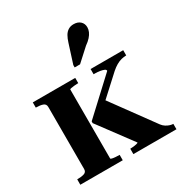

<svg xmlns="http://www.w3.org/2000/svg" viewBox="-179 -915 1000 1050"><g transform="rotate(-30 321.0 -389.5)"><path d="M87 -64V-456Q87 -475 70 -481Q53 -487 27 -487H26V-520H294V-487H293Q280 -487 267.5 -485.5Q255 -484 247 -482.5Q239 -481 239 -478V-43Q239 -40 247 -38Q255 -36 267.5 -35Q280 -34 293 -34H294V0H26V-34H27Q53 -34 70 -39.5Q87 -45 87 -64ZM633 0H361V-34H363Q365 -34 377.5 -35Q390 -36 401 -38.5Q412 -41 412 -44L253 -258V-269L465 -466Q465 -474 455.5 -478Q446 -482 431.5 -484.5Q417 -487 402 -487H391V-520H597V-487H596Q582 -487 566 -483Q550 -479 533.5 -469.5Q517 -460 500 -445L344 -302L368 -342L568 -68Q577 -56 589 -48.5Q601 -41 612.5 -37.5Q624 -34 632 -34H633ZM358 -705Q365 -728 374.5 -744.5Q384 -761 398.5 -770Q413 -779 432 -779Q459 -779 474.5 -764.5Q490 -750 490 -727Q490 -713 484 -699Q478 -685 465.5 -671Q453 -657 433 -643L354 -571H320V-586Z"/></g></svg>

Font: Roboto Serif 144pt SemiBold
Style: Regular
Weight: 600
Version: Version 1.008